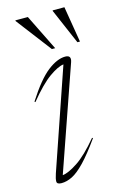

<svg xmlns="http://www.w3.org/2000/svg" viewBox="-116 -782 525 842"><g transform="rotate(-15 147.0 -361.0)"><path d="M41.5 -37 197.5 -491Q172 -488 131.8 -459.5Q91.5 -431 36 -363L32.5 -366Q88.5 -453.5 132.8 -487.8Q177 -522 213.5 -522Q243 -522 232.5 -491.5L69 -22.5Q95 -25 138 -53.5Q181 -82 235.5 -147.5L239 -145Q194.5 -82.5 162 -48.8Q129.5 -15 104.2 -2.5Q79 10 55.5 10Q34.5 10 34.2 -2.5Q34 -15 41.5 -37ZM181 -569H166L44 -729V-732H100.5ZM293.5 -569H282L213 -729V-732H266.5Z"/></g></svg>

Font: Newsreader Display ExtraLight
Style: Italic
Weight: 275
Italic angle: -17°
Designer: Hugues Gentile
Foundry: Production Type
Version: Version 1.001